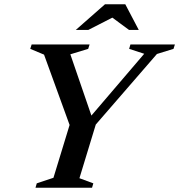

<svg xmlns="http://www.w3.org/2000/svg" viewBox="-20 -878 838 898"><path d="M654.5 -626.5 584 -649.5 590 -670H798L791.5 -649.5L714 -625.5L428 -295.5L351.5 -44.5L416.5 -20.5L410.5 0H146L152 -20.5L230 -46.5L305.5 -293.5L186 -622.5L121.5 -649.5L128 -670H399L392.5 -649.5L309 -624L407.5 -337.5ZM334.5 -738 471 -858H566L629 -738H583.5L505.5 -795.5L393 -738Z"/></svg>

Font: Newsreader Text SemiBold
Style: Italic
Weight: 600
Italic angle: -17°
Designer: Hugues Gentile
Foundry: Production Type
Version: Version 1.001